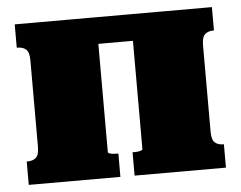

<svg xmlns="http://www.w3.org/2000/svg" viewBox="-44 -595 811 647"><g transform="rotate(-5 361.5 -271.5)"><path d="M70 -125V-418Q70 -445 59.5 -454.5Q49 -464 30 -464H28V-543H303V-87Q303 -84 308.5 -82Q314 -80 321 -79.5Q328 -79 333 -79H338V0H28V-79H30Q49 -79 59.5 -88.5Q70 -98 70 -125ZM420 -86V-543H695V-464H693Q675 -464 664.5 -454.5Q654 -445 654 -418V-125Q654 -98 664.5 -88.5Q675 -79 693 -79H695V0H386V-79H390Q396 -79 402.5 -79.5Q409 -80 414.5 -82Q420 -84 420 -86ZM216 -453V-543H508V-453Z"/></g></svg>

Font: Roboto Serif Black
Style: Regular
Weight: 900
Designer: Greg Gazdowicz
Foundry: Commercial Type
Version: Version 1.008